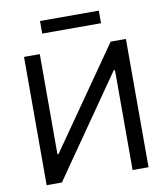

<svg xmlns="http://www.w3.org/2000/svg" viewBox="-94 -963 907 1042"><g transform="rotate(-10 359.0 -442.0)"><path d="M165 -707V-155.3H170.9L555.7 -707H639.6V0H551.8V-550.8H544.9L162.1 0H78.1V-707ZM521.5 -814.5H197.3V-883.8H521.5Z"/></g></svg>

Font: WEMIX Pretendard Variable
Style: Regular
Weight: 400
Designer: Base glyphs from Inter by Rasmus Andersson; Hangeul glyphs from Noto Sans CJK(Source Han Sans) by Jang Soo-young and Kan
Foundry: Kil Hyung-jin
Version: Version 1.000;Glyphs 3.2 (3208)